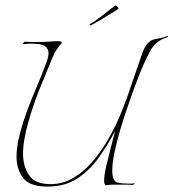

<svg xmlns="http://www.w3.org/2000/svg" viewBox="-20 -679 640 708"><path d="M155 9Q89 9 65 -23Q41 -55 41 -101Q41 -132 48.5 -165.5Q56 -199 66 -230Q85 -288 109 -343.5Q133 -399 150 -446Q154 -456 156.5 -465.5Q159 -475 159 -483Q159 -499 146 -508.5Q133 -518 97 -518Q88 -518 80 -517.5Q72 -517 67 -516Q65 -516 65 -518Q65 -520 67.5 -522.5Q70 -525 72 -525Q79 -525 89 -524.5Q99 -524 110 -524Q126 -524 142.5 -524.5Q159 -525 169 -526Q177 -527 183 -527Q189 -527 193 -527Q208 -527 208 -522Q208 -520 204 -515.5Q200 -511 195 -504Q182 -490 167 -451Q149 -408 125 -348Q101 -288 84 -227Q76 -199 70.5 -169Q65 -139 65 -112Q65 -66 87 -33Q109 0 167 0Q210 0 248 -21.5Q286 -43 317.5 -79Q349 -115 374 -157Q399 -199 417.5 -241.5Q436 -284 448 -318L503 -478Q514 -510 525.5 -520.5Q537 -531 545 -533Q557 -536 564.5 -537Q572 -538 585 -542L599 -547Q601 -548 599.5 -545Q598 -542 596 -541Q578 -536 564 -526Q547 -515 532 -488Q526 -477 516 -455.5Q506 -434 495.5 -408Q485 -382 476 -357Q467 -332 461 -315Q457 -303 446 -271.5Q435 -240 423 -199.5Q411 -159 402.5 -119Q394 -79 394 -50Q394 -12 412 -6Q420 -4 430.5 -3Q441 -2 451 -2Q458 -2 464 -2Q470 -2 475 -3Q477 -3 477 -2Q477 -1 473.5 1Q470 3 467 3Q460 2 449 2Q438 2 427 2Q411 2 397.5 2Q384 2 379 3Q376 4 371 4Q364 4 364 -13Q364 -34 372.5 -70Q381 -106 388 -132Q390 -140 393.5 -153.5Q397 -167 400.5 -180Q404 -193 405 -197Q378 -146 344.5 -98.5Q311 -51 265.5 -21Q220 9 155 9ZM316 -586Q312 -584 310.5 -586.5Q309 -589 311 -590Q331 -601 359 -623Q387 -645 405 -659Q408 -659 412.5 -655Q417 -651 417 -648Q417 -647 416.5 -646.5Q416 -646 416 -646Q404 -638 384 -625.5Q364 -613 345 -602Q326 -591 316 -586Z"/></svg>

Font: Explora
Style: Regular
Weight: 400
Designer: Robert E. Leuschke
Foundry: Robert E. Leuschke
Version: Version 1.010